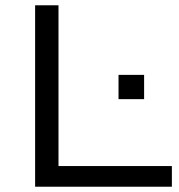

<svg xmlns="http://www.w3.org/2000/svg" viewBox="-20 -706 677 726"><path d="M112.8 0V-686H201.2V-78.1H629.9V0ZM428.2 -331.1V-422.9H524.9V-331.1Z"/></svg>

Font: Archivo Expanded Light
Style: Regular
Weight: 300
Width: 7
Designer: Hector Gatti
Foundry: Omnibus-Type
Version: Version 2.001